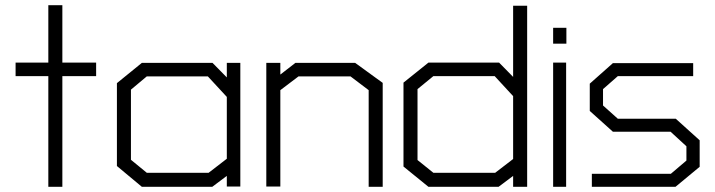

<svg xmlns="http://www.w3.org/2000/svg" viewBox="-20 -719 2753 739"><path d="M220 -426V0H166V-426H40V-478H166V-699H220V-478H350V-426Z M853 -1V-42L797 0H526L430 -80V-399L526 -477H798L853 -421V-477H905V-1ZM853 -346 780 -425H545L484 -374V-104L545 -54H783L853 -108Z M1399 0V-372L1329 -425H1129L1059 -372V-1H1005V-477H1059V-432L1117 -477H1347L1453 -400V0Z M1955 0V-42L1899 0H1629L1533 -78V-401L1629 -478H1901L1955 -423V-697H2009V0ZM1955 -349 1884 -426H1648L1587 -376V-103L1648 -54H1886L1955 -107Z M2109 -551V-612H2160V-551ZM2109 0V-478H2159V0Z M2580 0H2258V-50H2562L2622 -101V-156L2561 -212H2339L2250 -292V-397L2339 -476H2648V-426H2358L2301 -376V-313L2358 -262H2581L2673 -179V-77Z"/></svg>

Font: Turret Road
Style: Regular
Weight: 400
Designer: Noponies
Foundry: Noponies
Version: Version 1.001; ttfautohint (v1.8)